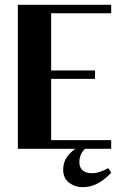

<svg xmlns="http://www.w3.org/2000/svg" viewBox="-20 -617 547 796"><path d="M54 0V-597H441V-562H192V-325H374V-290H192V-36H441V0ZM441 99Q418 125 388 142Q358 159 323 159Q291 159 266.5 140.5Q242 122 242 87Q242 51 264 25.5Q286 0 317 -14H352Q332 -4 320.5 14Q309 32 309 55Q309 78 323 89.5Q337 101 359 101Q378 101 395.5 95Q413 89 429 80Z"/></svg>

Font: Gamine
Style: Bold
Weight: 700
Designer: Tapiwanashe Sebastian Garikayi
Version: Version 1.000